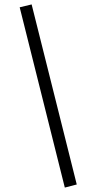

<svg xmlns="http://www.w3.org/2000/svg" viewBox="-20 -792 417 868"><path d="M69 -759 123 -772 327 42 273 56Z"/></svg>

Font: SUITE Light
Style: Regular
Weight: 300
Designer: Sun
Foundry: Sun
Version: Version 2.040